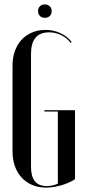

<svg xmlns="http://www.w3.org/2000/svg" viewBox="-20 -844 387 873"><path d="M37 -546Q37 -582 47.5 -611.5Q58 -641 77.5 -662.5Q97 -684 125 -696Q153 -708 187 -708Q223 -708 254.5 -693.5Q286 -679 306 -653L301 -649Q284 -672 258 -684.5Q232 -697 203 -697Q121 -697 121 -599V-85Q121 2 192 2Q219 2 243 -9V-337H182V-343H321V-29Q295 -12 258.5 -1.5Q222 9 190 9Q155 9 126.5 -3Q98 -15 78 -37Q58 -59 47.5 -89Q37 -119 37 -155ZM153 -794Q153 -807 161.5 -815.5Q170 -824 184 -824Q197 -824 206 -815.5Q215 -807 215 -794Q215 -780 206.5 -771.5Q198 -763 184 -763Q170 -763 161.5 -771.5Q153 -780 153 -794Z"/></svg>

Font: Moniqa SemBd Narrow Display
Style: Regular
Weight: 600
Width: 4
Designer: Rajesh Rajput
Foundry: Rajesh Rajput
Version: Version 1.000